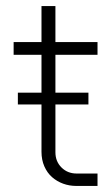

<svg xmlns="http://www.w3.org/2000/svg" viewBox="-20 -614 371 634"><path d="M39 -269V-308H272V-269ZM232 0Q209 0 188.5 -7.5Q168 -15 152 -29Q136 -43 126.5 -64.5Q117 -86 117 -113V-594H163V-111Q163 -81 183 -61Q203 -41 233 -41H302V0ZM25 -433V-475H302V-433Z"/></svg>

Font: SUSE ExtraLight
Style: Regular
Weight: 250
Designer: Rene Bieder
Foundry: SUSE
Version: Version 1.000